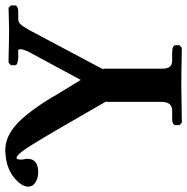

<svg xmlns="http://www.w3.org/2000/svg" viewBox="-17 -688 700 718"><g transform="rotate(-90 333.0 -329.0)"><path d="M226.1 -432.1Q196.8 -482.4 184.1 -504.2Q171.4 -525.9 152.3 -556.6Q133.3 -587.4 122.6 -600.3Q111.8 -613.3 105 -616.2Q104 -617.2 102.1 -617.2Q95.2 -617.2 95.2 -600.1Q95.2 -599.1 95.7 -595.7Q96.2 -592.3 96.2 -590.8Q98.1 -583 98.1 -576.2Q98.1 -536.1 46.9 -536.1Q27.3 -536.1 10.7 -545.9Q-5.9 -555.7 -5.9 -573.2Q-5.9 -599.1 28.3 -626.7Q62.5 -654.3 113.8 -658.2Q118.7 -659.2 130.9 -659.2Q180.7 -659.2 226.6 -617.7Q272.5 -576.2 329.1 -482.9Q336.4 -470.7 338.9 -465.8L393.1 -377Q455.6 -493.7 500 -575.2Q507.8 -593.3 507.8 -602.1Q507.8 -610.8 504.9 -610.8H495.1H474.1Q448.2 -613.3 448.2 -622.1V-629.9V-638.2L453.1 -643.1L458 -647H470.2Q544.4 -645 582 -645L663.1 -647L671.9 -638.2V-623Q671.9 -614.7 658.2 -611.8Q654.3 -610.8 641.1 -610.8H620.1Q609.4 -610.8 601.1 -602.1Q592.8 -593.3 579.1 -568.8L432.1 -292L435.1 -293V-75.2Q435.1 -53.7 442.1 -44.4Q449.2 -35.2 466.8 -35.2H493.2Q522.9 -35.2 522.9 -22.9V-7.8L513.2 1Q413.1 -1 375 -1L232.9 1L224.1 -7.8V-22.9Q224.1 -31.2 236.8 -34.2Q240.7 -35.2 252.9 -35.2H278.8Q311 -35.2 311 -75.2V-282.2L314 -279.8Z"/></g></svg>

Font: Common Serif
Style: Bold
Weight: 700
Designer: Philipp H. Poll, Khaled Hosny
Foundry: Stefan Peev, Context Ltd.
Version: Version 1.026